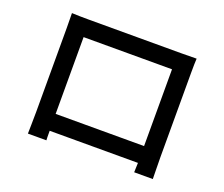

<svg xmlns="http://www.w3.org/2000/svg" viewBox="-116 -871 1233 1058"><g transform="rotate(20 500.0 -342.5)"><path d="M761.7 -593.8H243.2V-143.6H761.7ZM867.2 -609.4V-118.2Q867.2 -97.7 868.2 -43.9Q869.1 9.8 869.1 10.7H759.8L761.7 -44.9H244.1Q244.1 5.9 245.1 10.7H136.7Q136.7 9.8 137.7 -42Q138.7 -93.8 138.7 -118.2V-609.4Q138.7 -668.9 137.7 -696.3Q176.8 -694.3 234.4 -694.3H777.3Q835.9 -694.3 869.1 -695.3Q867.2 -668 867.2 -609.4Z"/></g></svg>

Font: GenEi Gothic M SemiBold
Style: Regular
Weight: 500
Designer: o_tamon (Modified); [Source Han Sans]
Ryoko NISHIZUKA  (kana & ideographs); Paul D. Hunt (Latin, Greek & Cyrillic); Wenl
Version: Version 1.1a;Original Version 1.004